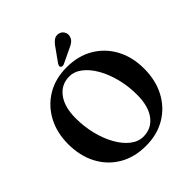

<svg xmlns="http://www.w3.org/2000/svg" viewBox="-242 -1072 1252 1252"><g transform="rotate(-45 384.0 -446.0)"><path d="M380.5 -714Q486.5 -714 565.5 -667.5Q644.5 -621 688.5 -539Q732.5 -457 732.5 -350.5Q732.5 -243 689 -160.8Q645.5 -78.5 567.2 -31.8Q489 15 385 15Q279 15 200 -31.5Q121 -78 77.2 -161Q33.5 -244 33.5 -352.5Q33.5 -457 77 -538.8Q120.5 -620.5 198.5 -667.2Q276.5 -714 380.5 -714ZM579.5 -263Q579.5 -340.5 561.5 -411.8Q543.5 -483 512 -538.8Q480.5 -594.5 439 -627Q397.5 -659.5 350.5 -659.5Q276.5 -659.5 232 -600.5Q187.5 -541.5 187.5 -437.5Q187.5 -358.5 205.5 -287Q223.5 -215.5 255 -159.8Q286.5 -104 327.8 -71.8Q369 -39.5 416 -39.5Q490 -39.5 534.8 -97.8Q579.5 -156 579.5 -263ZM418.5 -854Q436.5 -881.5 455.5 -896Q474.5 -910.5 499 -905.5Q521.5 -900.5 532.2 -882.2Q543 -864 539 -845.5Q534.5 -823 518 -809.5Q501.5 -796 474.5 -785L381 -740.5Q374.5 -738 367 -738.5Q359.5 -739 355 -744Q350.5 -750 352.5 -756.5Q354.5 -763 358.5 -770Z"/></g></svg>

Font: Fraunces 72pt S050 SemiBold
Style: Regular
Weight: 600
Version: Version 1.000; ttfautohint (v1.8.3)